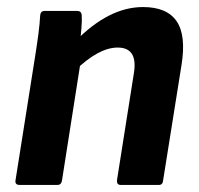

<svg xmlns="http://www.w3.org/2000/svg" viewBox="-20 -525 564 545"><path d="M323 0Q311 0 312 -13L360 -317Q372 -390 314 -390Q287 -390 256.5 -373.5Q226 -357 190 -322L193 -407Q241 -456 289 -480.5Q337 -505 386 -505Q454 -505 481.5 -464.5Q509 -424 495 -339L443 -13Q442 0 431 0ZM36 0Q22 0 24 -13L80 -367Q85 -398 89 -428.5Q93 -459 94 -481Q95 -494 107 -494H199Q211 -494 212 -482Q213 -467 211 -443.5Q209 -420 207 -400L210 -357L156 -13Q154 0 143 0Z"/></svg>

Font: Sofia Sans Semi Condensed ExtraBold
Style: Italic
Weight: 800
Italic angle: -9°
Version: Version 4.100